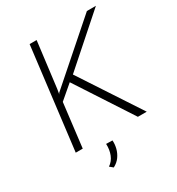

<svg xmlns="http://www.w3.org/2000/svg" viewBox="-209 -841 1073 1164"><g transform="rotate(-30 327.5 -258.5)"><path d="M185 -390 179 -355 183 -364 577 -710H640L311 -419L586 0H524L271 -388L175 -306L138 0H89L176 -710H225ZM244 193 221 174Q250 155 263.5 121Q277 87 275 46L319 47Q321 74 314 102Q307 130 290 154Q273 178 244 193Z"/></g></svg>

Font: Josefin Sans Thin Light
Style: Italic
Weight: 300
Italic angle: -7°
Version: Version 2.000